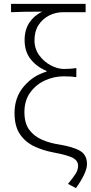

<svg xmlns="http://www.w3.org/2000/svg" viewBox="-20 -781 470 991"><path d="M372 190 331 168Q360 133 371.5 114Q383 95 383 74Q383 49 357 34.5Q331 20 257 6Q202 -4 156 -26Q110 -48 82.5 -89Q55 -130 55 -198Q55 -279 103.5 -335.5Q152 -392 220 -411V-415Q171 -435 139 -474.5Q107 -514 107 -574Q107 -627 131.5 -664Q156 -701 198 -721Q94 -721 37 -718V-761H422V-718H305Q267 -718 233.5 -701Q200 -684 179 -652Q158 -620 158 -573Q158 -529 182.5 -495.5Q207 -462 242.5 -443.5Q278 -425 310 -425Q347 -425 374 -430V-383Q350 -387 308 -387Q259 -387 212.5 -366Q166 -345 136 -303.5Q106 -262 106 -203Q106 -144 131.5 -110.5Q157 -77 197.5 -59.5Q238 -42 286 -35Q359 -23 394 -2Q429 19 429 66Q429 110 372 190Z"/></svg>

Font: LXGW 975 Gothic SC 200W
Style: Regular
Weight: 200
Version: Version 2.01;February 25, 2021